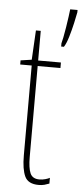

<svg xmlns="http://www.w3.org/2000/svg" viewBox="-55 -791 358 832"><g transform="rotate(5 124.0 -375.0)"><path d="M147 -14Q160 -14 172.5 -17.5Q185 -21 192 -25V0Q182 4 171 7Q160 10 146 10Q100 10 85.5 -21Q71 -52 71 -112V-503H21V-521L69 -528L76 -656H97V-527H196V-503H97V-108Q97 -60 107 -37Q117 -14 147 -14ZM248 -750Q245 -733 238 -702Q231 -671 222 -641Q213 -611 203 -596H191V-610Q193 -616 197 -636Q201 -656 205 -681Q209 -706 212 -728Q215 -750 216 -760H248Z"/></g></svg>

Font: Noto Sans Thai Looped ExtraCondensed Thin
Style: Regular
Weight: 100
Width: 2
Designer: Sasikarn Vongin, Ben Mitchell
Foundry: The Fontpad Ltd
Version: Version 1.001; ttfautohint (v1.8.4.7-5d5b)